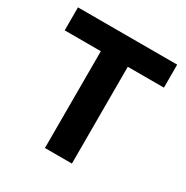

<svg xmlns="http://www.w3.org/2000/svg" viewBox="-159 -827 933 962"><g transform="rotate(30 307.0 -346.5)"><path d="M229 0V-560H20V-693H594V-560H385V0Z"/></g></svg>

Font: Ubuntu Sans ExtraBold
Style: Regular
Weight: 800
Designer: Dalton Maag Ltd
Foundry: Dalton Maag Ltd
Version: Version 1.006; ttfautohint (v1.8.4.7-5d5b)